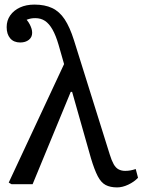

<svg xmlns="http://www.w3.org/2000/svg" viewBox="-20 -802 622 836"><path d="M571 -66 581 -28Q564 -10 538.5 2Q513 14 490 14Q460 14 440 3.5Q420 -7 405.5 -35Q391 -63 376 -113L294 -402H288L122 0H30L18 -7L259 -523L235 -607Q223 -648 208.5 -673.5Q194 -699 176 -711Q158 -723 134 -723Q123 -723 115 -721.5Q107 -720 96 -716Q105 -705 110 -695Q115 -685 117.5 -676.5Q120 -668 120 -659Q120 -640 105.5 -628.5Q91 -617 68 -617Q40 -617 24.5 -635Q9 -653 9 -684Q9 -713 24.5 -735Q40 -757 67 -769.5Q94 -782 130 -782Q175 -782 207 -767Q239 -752 261.5 -718Q284 -684 302 -627L458 -129Q466 -103 475 -87Q484 -71 496.5 -64.5Q509 -58 525 -58Q537 -58 548 -60Q559 -62 571 -66Z"/></svg>

Font: Literata 18pt
Style: Regular
Weight: 400
Designer: Latin by Veronika Burian and Jose Scaglione. Greek by Irene Vlachou. Cyrillic by Vera Evstafieva.
Foundry: TypeTogether
Version: Version 3.103;gftools[0.9.29]